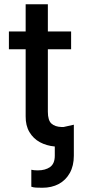

<svg xmlns="http://www.w3.org/2000/svg" viewBox="-20 -677 395 895"><path d="M311.5 -447.3H203.1V-156.2Q203.1 -115.7 220 -100.8Q236.8 -85.9 266.6 -85H276.4L324.2 -95.7V48.8Q324.2 95.7 305.4 129.4Q286.6 163.1 253.7 180.7Q220.7 198.2 177.7 198.2Q159.2 198.2 147.5 197.5Q135.7 196.8 126 193.4V114.3Q137.7 117.2 156.2 117.2Q191.4 117.2 213.4 101.6Q235.4 85.9 235.4 48.8V5.9Q196.8 2.4 166 -14.2Q135.3 -30.8 117.2 -61.3Q99.1 -91.8 99.6 -134.8V-447.3H21.5V-530.3H99.6V-657.2H203.1V-530.3H311.5Z"/></svg>

Font: Pretendard Medium
Style: Regular
Weight: 500
Designer: Base glyphs from Inter by Rasmus Andersson; Hangeul glyphs from Noto Sans CJK(Source Han Sans) by Jang Soo-young and Kan
Foundry: Kil Hyung-jin
Version: Version 1.309